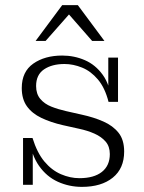

<svg xmlns="http://www.w3.org/2000/svg" viewBox="-20 -722 563 750"><path d="M300 8Q250 8 206 -12Q162 -32 132.5 -74Q103 -116 93 -183H107Q125 -125 153.5 -91Q182 -57 218 -41.5Q254 -26 290 -26Q347 -26 378 -50.5Q409 -75 409 -120Q409 -150 392.5 -169Q376 -188 349 -200Q322 -212 289 -219L226 -233Q178 -244 141.5 -261.5Q105 -279 85 -307Q65 -335 65 -378Q65 -442 110 -473.5Q155 -505 223 -505Q270 -505 311.5 -487Q353 -469 381.5 -429.5Q410 -390 417 -324H404Q390 -379 362.5 -411.5Q335 -444 300.5 -458Q266 -472 232 -472Q183 -472 152 -451Q121 -430 121 -386Q121 -355 137.5 -335.5Q154 -316 180.5 -305.5Q207 -295 238 -288L300 -274Q346 -264 383.5 -247.5Q421 -231 443 -203.5Q465 -176 465 -130Q465 -64 420.5 -28Q376 8 300 8ZM70 0V-183H93L108 -159V0ZM417 -324 403 -348V-497H441V-324ZM119 -562 223 -702H284L388 -562H340L235 -682H264L158 -562Z"/></svg>

Font: Montagu Slab 144pt Light
Style: Regular
Weight: 300
Designer: Florian Karsten
Foundry: Florian Karsten
Version: Version 1.000